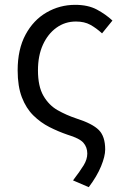

<svg xmlns="http://www.w3.org/2000/svg" viewBox="-20 -574 519 794"><path d="M347 200 282 172Q311 134 326 109.5Q341 85 341 61Q341 35 325 16.5Q309 -2 259 -17Q221 -30 184.5 -48.5Q148 -67 118 -96.5Q88 -126 70.5 -171.5Q53 -217 53 -283Q53 -370 85.5 -430.5Q118 -491 172.5 -522.5Q227 -554 291 -554Q344 -554 380.5 -534.5Q417 -515 445 -489L402 -436Q378 -458 353.5 -471.5Q329 -485 294 -485Q249 -485 213.5 -459.5Q178 -434 157.5 -389Q137 -344 137 -283Q137 -217 159.5 -178Q182 -139 218 -118.5Q254 -98 296 -84Q362 -63 388.5 -36.5Q415 -10 415 44Q415 72 398 113.5Q381 155 347 200Z"/></svg>

Font: Source Han Sans SC Normal
Style: Regular
Weight: 350
Designer: Ryoko NISHIZUKA 西塚涼子 (kana, bopomofo & ideographs); Paul D. Hunt (Latin, Greek & Cyrillic); Sandoll Communications 산돌커뮤니
Foundry: Adobe
Version: Version 2.004;hotconv 1.0.118;makeotfexe 2.5.65603